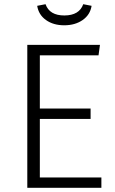

<svg xmlns="http://www.w3.org/2000/svg" viewBox="-20 -900 552 920"><path d="M170.9 -634.8V-379.9H414.1V-330.1H170.9V-49.8H465.8V0H110.8V-685.1H459L452.1 -634.8ZM158.2 -872.1 198.2 -879.9Q217.3 -825.7 288.6 -825.9Q359.9 -826.2 378.9 -879.9L418.9 -872.1Q412.1 -829.1 376 -804Q339.8 -778.8 287.8 -778.8Q235.8 -778.8 200.4 -804Q165 -829.1 158.2 -872.1Z"/></svg>

Font: FiraSans-Light
Style: Regular
Weight: 300
Designer: Carrois Corporate & Edenspiekermann AG
Foundry: Carrois Corporate GbR & Edenspiekermann AG
Version: Version 3.106;PS 003.106;hotconv 1.0.70;makeotf.lib2.5.58329